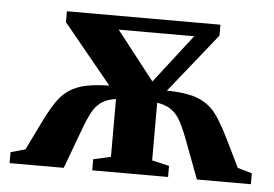

<svg xmlns="http://www.w3.org/2000/svg" viewBox="-40 -511 806 564"><g transform="rotate(5 362.5 -229.5)"><path d="M718.3 0H559.1L517.1 -111.8Q500 -156.7 488.5 -174.3Q477.1 -191.9 461.7 -201.4Q446.3 -210.9 423.3 -214.4V-44.4L474.1 -32.7V0H250.5V-32.7L301.8 -44.4V-214.8Q277.8 -211.4 262.7 -202.1Q247.6 -192.9 236.1 -175Q224.6 -157.2 208 -111.8L166.5 0H6.8V-32.2L49.8 -44.4L88.9 -124.5Q118.2 -185.1 140.1 -208Q162.1 -231 193.4 -241.2Q224.6 -251.5 278.8 -252.4L135.7 -426.8V-459H588.4V-426.8L448.7 -252.4Q502 -251.5 532.5 -241.5Q563 -231.4 584.2 -209.7Q605.5 -188 636.7 -124.5L675.8 -44.4L718.3 -32.2ZM403.8 -275.4 514.6 -418.5H292Z"/></g></svg>

Font: Tinos
Style: Bold
Weight: 700
Designer: Steve Matteson
Foundry: Monotype Imaging Inc.
Version: Version 1.23